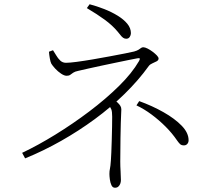

<svg xmlns="http://www.w3.org/2000/svg" viewBox="-20 -832 1040 902"><path d="M84 -114Q158 -149 240 -199.5Q322 -250 399.5 -308.5Q477 -367 538.5 -427.5Q600 -488 633 -545Q638 -554 636.5 -557Q635 -560 625 -558Q613 -556 586.5 -550.5Q560 -545 526 -538Q492 -531 457 -523.5Q422 -516 393 -509.5Q364 -503 347 -499Q332 -496 324 -490.5Q316 -485 310 -480.5Q304 -476 293 -476Q282 -476 267 -486Q252 -496 239.5 -509.5Q227 -523 221 -533Q217 -541 214 -558Q211 -575 210 -589L229 -596Q236 -586 244 -572Q252 -558 263 -547.5Q274 -537 290 -537Q307 -537 341 -541.5Q375 -546 416 -553Q457 -560 497 -567.5Q537 -575 567.5 -581Q598 -587 610 -590Q624 -594 631 -598.5Q638 -603 642.5 -606.5Q647 -610 653 -610Q661 -610 673 -604Q685 -598 697 -589Q709 -580 717 -571.5Q725 -563 725 -557Q725 -549 716 -544Q707 -539 696 -534.5Q685 -530 679 -522Q630 -454 565.5 -391Q501 -328 425.5 -272.5Q350 -217 267 -170Q184 -123 98 -88ZM520 50Q509 50 503.5 38Q498 26 496 10.5Q494 -5 494 -15Q494 -29 496.5 -39.5Q499 -50 501 -79Q502 -90 503 -116Q504 -142 505 -174Q506 -206 506.5 -236Q507 -266 507 -284Q507 -308 503 -318Q499 -328 489 -341L513 -366Q525 -357 533 -349.5Q541 -342 545.5 -334.5Q550 -327 550 -318Q550 -308 549 -293.5Q548 -279 547.5 -253Q547 -227 546 -184Q545 -141 545 -73Q545 -51 546.5 -27Q548 -3 548 14Q548 23 545 31Q542 39 536 44.5Q530 50 520 50ZM844 -149Q832 -149 825.5 -155.5Q819 -162 812 -172Q789 -206 758 -237Q727 -268 692 -294Q657 -320 621 -337L634 -357Q695 -335 748 -305Q801 -275 833.5 -241.5Q866 -208 866 -173Q866 -163 860 -156Q854 -149 844 -149ZM573 -650Q565 -650 558.5 -654.5Q552 -659 546 -667Q540 -675 533 -683Q508 -713 472.5 -739Q437 -765 388 -794L401 -812Q435 -803 469.5 -789.5Q504 -776 532.5 -758.5Q561 -741 578 -720.5Q595 -700 595 -676Q595 -667 589.5 -658.5Q584 -650 573 -650Z"/></svg>

Font: Noto Serif JP ExtraLight
Style: Regular
Weight: 200
Designer: Ryoko NISHIZUKA  (kana & ideographs); Frank Grießhammer (Latin, Greek & Cyrillic); Wenlong ZHANG  (bopomofo); Sandoll Co
Foundry: Adobe
Version: Version 2.002-H1;hotconv 1.1.0;makeotfexe 2.6.0